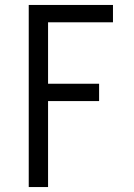

<svg xmlns="http://www.w3.org/2000/svg" viewBox="-20 -755 540 775"><path d="M96 0V-735H436V-665H174V-417H380V-347H174V0Z"/></svg>

Font: Iosevka Custom
Style: Regular
Weight: 400
Monospace: yes
Designer: Belleve Invis
Foundry: Belleve Invis
Version: Version 32.5.0; ttfautohint (v1.8.4)